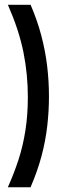

<svg xmlns="http://www.w3.org/2000/svg" viewBox="-20 -713 253 809"><path d="M13.3 -692.7H109Q137.3 -627 154.3 -562.2Q171.3 -497.3 178.8 -433.8Q186.3 -370.3 186.3 -306.7Q186.3 -244.3 179 -181.2Q171.7 -118 154.7 -54.5Q137.7 9 108.7 76H13Q38.7 19 57.7 -39.2Q76.7 -97.3 87 -162.8Q97.3 -228.3 97.3 -304Q97.3 -351.3 92.8 -398.3Q88.3 -445.3 78.7 -493.2Q69 -541 52.7 -590.5Q36.3 -640 13.3 -692.7Z"/></svg>

Font: Bricolage Grotesque 96pt ExtraBold Condensed
Style: Regular
Weight: 800
Width: 3
Version: Version 1.001;gftools[0.9.33.dev8+g029e19f]